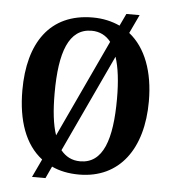

<svg xmlns="http://www.w3.org/2000/svg" viewBox="-55 -805 798 895"><g transform="rotate(5 344.0 -357.5)"><path d="M168 -45 128 40H191L217 -16C253 1 296 10 345 10C535 10 640 -137 640 -358C640 -497 599 -606 521 -668L562 -755H500L473 -698C436 -715 394 -725 346 -725C145 -725 48 -580 48 -359C48 -217 87 -107 168 -45ZM436 -619 223 -163C206 -212 199 -278 199 -358C199 -550 239 -663 346 -663C384 -663 414 -647 436 -619ZM345 -52C306 -52 277 -68 254 -96L467 -552C483 -504 491 -438 491 -358C491 -166 452 -52 345 -52Z"/></g></svg>

Font: Noto Serif Bengali Condensed
Style: Bold
Weight: 700
Width: 3
Designer: Juan Bruce, Universal Thirst, Indian Type Foundry and the Monotype Design Team.
Foundry: Monotype Imaging Inc.
Version: Version 2.003